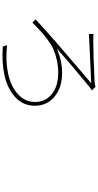

<svg xmlns="http://www.w3.org/2000/svg" viewBox="357 -1118 786 1540"><g transform="rotate(90 750.0 -348.0)"><path d="M647.5 -686.5Q283.2 -670.9 252.9 -668L252 -705.1Q270.5 -703.1 309.6 -703.1Q418.9 -703.1 637.7 -713.9Q665 -716.8 676.8 -720.7L705.1 -692.4Q702.1 -690.4 695.8 -686Q689.5 -681.6 682.1 -676.3Q674.8 -670.9 672.9 -668.9Q496.1 -524.4 370.1 -411.1Q466.8 -453.1 566.4 -453.1Q680.7 -453.1 754.4 -393.1Q828.1 -333 828.1 -234.4Q828.1 -140.6 760.3 -78.1Q692.4 -15.6 586.9 8.3Q481.4 32.2 352.5 22.5L342.8 -11.7Q464.8 2 567.9 -19.5Q670.9 -41 734.4 -98.1Q797.9 -155.3 797.9 -236.3Q797.9 -320.3 733.9 -371.1Q669.9 -421.9 564.5 -421.9Q509.8 -421.9 460.4 -410.6Q411.1 -399.4 375 -383.3Q338.9 -367.2 298.3 -336.9Q257.8 -306.6 230.5 -281.7Q203.1 -256.8 161.1 -214.8L135.7 -240.2Q206.1 -306.6 308.6 -396Q411.1 -485.4 518.1 -576.2Q625 -667 647.5 -686.5Z"/></g></svg>

Font: Bpmf Zihi Sans ExtraLight
Style: ExtraLight
Weight: 250
Foundry: But Ko
Version: Version 1.320